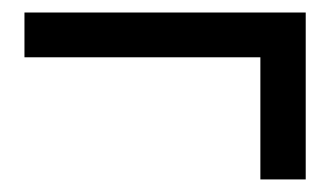

<svg xmlns="http://www.w3.org/2000/svg" viewBox="-20 -362 533 310"><path d="M400.4 -269.5H19.5V-341.8H473.6V-72.3H400.4Z"/></svg>

Font: Reddit Sans Fudge
Style: Regular
Weight: 400
Designer: Stephen Hutchings
Foundry: Reddit
Version: Version 1.011